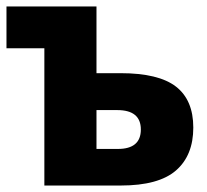

<svg xmlns="http://www.w3.org/2000/svg" viewBox="-20 -573 640 593"><path d="M353 0Q470 0 523.5 -46.5Q577 -93 577 -179Q577 -264 523.5 -305.5Q470 -347 352 -347H278V-553H0V-424H117V0ZM278 -233H342Q415 -233 415 -173Q415 -113 344 -113H278Z"/></svg>

Font: Noto Sans Mono UI ExtraBold
Style: Regular
Weight: 800
Designer: Monotype Design team
Foundry: Monotype Imaging Inc.
Version: 1.000